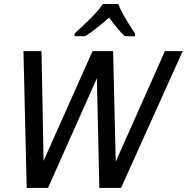

<svg xmlns="http://www.w3.org/2000/svg" viewBox="-20 -930 929 955"><path d="M582 4.9H474.1L461.9 -541L218.8 4.9H112.8L96.7 -675.8H186.5L196.8 -129.9L440.4 -675.8H542.5L555.7 -126L800.3 -675.8H888.7ZM651.4 -750H601.1Q573.2 -773.4 522.5 -842.3Q457 -784.2 404.3 -750H351.1V-763.2Q421.9 -828.1 450.9 -859.6Q480 -891.1 491.2 -910.2H568.4Q586.4 -861.8 630.9 -795.4L651.4 -763.2Z"/></svg>

Font: Cadman
Style: Italic
Weight: 400
Italic angle: -12°
Designer: Paul James MIller
Foundry: High-Logic / Made with FontCreator
Version: Version 2.114;March 28, 2021;FontCreator 13.0.0.2683 64-bit